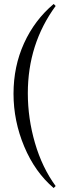

<svg xmlns="http://www.w3.org/2000/svg" viewBox="-20 -731 337 966"><path d="M250 -711 260 -701Q120 -510 120 -262Q120 -135 156 -11.5Q192 112 260 205L250 215Q156 135 102 6.5Q48 -122 48 -259.5Q48 -397 101 -513.5Q154 -630 250 -711Z"/></svg>

Font: Almendra SC
Style: Regular
Weight: 400
Designer: Ana Sanfelippo
Foundry: Ana Sanfelippo
Version: Version 1.003